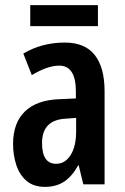

<svg xmlns="http://www.w3.org/2000/svg" viewBox="-20 -719 486 749"><path d="M233 -553Q311 -553 349.5 -504.5Q388 -456 388 -362V0H305L287 -74H285Q262 -32 231 -11Q200 10 155 10Q111 10 83.5 -13.5Q56 -37 43.5 -75.5Q31 -114 31 -157Q31 -240 77.5 -284.5Q124 -329 211 -332L276 -335V-362Q276 -463 211 -463Q166 -463 104 -426L71 -510Q143 -553 233 -553ZM236 -256Q144 -251 144 -161Q144 -80 199 -80Q234 -80 255.5 -114Q277 -148 277 -207V-259ZM362 -699V-617H98V-699Z"/></svg>

Font: Noto Sans Lao ExtraCondensed SemiBold
Style: Regular
Weight: 600
Width: 2
Designer: Monotype Design Team
Foundry: Monotype Imaging Inc.
Version: Version 2.003; ttfautohint (v1.8.4.7-5d5b)